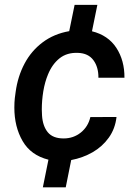

<svg xmlns="http://www.w3.org/2000/svg" viewBox="-20 -664 584 803"><path d="M467.3 -174.8Q461.9 -126 435.1 -88.4Q408.2 -50.8 367.4 -27.3Q326.7 -3.9 277.8 5.4L254.9 119.6H159.2L182.6 3.9Q108.9 -14.6 74.5 -74.2Q40 -133.8 40 -213.9Q40 -236.3 42 -253.9L45.4 -279.3Q54.2 -344.2 82.5 -397.7Q110.8 -451.2 158.2 -486.8Q205.6 -522.5 269.5 -533.7L292 -643.6H387.2L364.7 -533.2Q432.1 -516.6 466.6 -463.9Q501 -411.1 500.5 -338.9H391.6Q392.1 -383.3 370.6 -412.4Q349.1 -441.4 306.2 -442.9Q260.3 -444.8 229.2 -420.2Q198.2 -395.5 180.7 -352.5Q167.5 -320.8 161.1 -282.2Q154.8 -243.7 154.8 -206.5Q154.8 -197.3 155.8 -180.7Q158.7 -136.7 179.9 -110.8Q201.2 -85 246.1 -85Q287.1 -85 317.9 -109.6Q348.6 -134.3 357.9 -174.3Z"/></svg>

Font: Mardoto Medium
Style: Italic
Weight: 500
Italic angle: -12°
Designer: Christian Robertson, Vahan Hovhannisyan
Foundry: Google
Version: Version 1.000